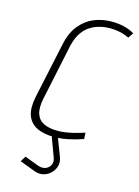

<svg xmlns="http://www.w3.org/2000/svg" viewBox="-138 -784 790 1092"><g transform="rotate(15 257.5 -238.0)"><path d="M218 -8 216 1 261 123Q270 146 261.5 165Q253 184 233 192Q213 200 187 191L105 160L85 192L175 226Q203 237 229 230.5Q255 224 273.5 205.5Q292 187 298.5 162Q305 137 294 110L252 0L253 -6ZM494 -645 515 -676Q487 -693 453 -701Q419 -709 380 -709Q326 -709 278 -689.5Q230 -670 194 -626.5Q158 -583 143 -511L73 -184Q59 -117 73.5 -74.5Q88 -32 128.5 -11Q169 10 232 10Q270 10 312.5 1.5Q355 -7 401 -23L399 -60Q368 -50 340.5 -43Q313 -36 288.5 -32.5Q264 -29 244 -29Q193 -29 161 -44.5Q129 -60 117.5 -94.5Q106 -129 118 -186L187 -513Q199 -567 225.5 -601.5Q252 -636 292.5 -653Q333 -670 384 -670Q412 -670 440 -664Q468 -658 494 -645Z"/></g></svg>

Font: Advent Pro Light
Style: Italic
Weight: 300
Italic angle: -12°
Version: Version 3.000